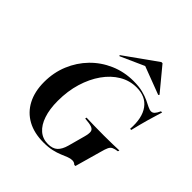

<svg xmlns="http://www.w3.org/2000/svg" viewBox="-208 -908 1063 1063"><g transform="rotate(45 323.5 -376.5)"><path d="M300 11.3Q226.6 11.3 174.2 -17.3Q121.8 -46 93.5 -100Q65.3 -154 65.3 -228.2Q65.3 -302.4 91.9 -366.5Q118.5 -430.6 165.7 -479Q212.9 -527.4 276.2 -554.8Q339.5 -582.3 412.9 -582.3Q454.8 -582.3 485.1 -574.6Q515.3 -566.9 536.3 -556.9Q557.3 -546.8 572.6 -539.1Q587.9 -531.5 599.2 -531.5Q610.5 -531.5 619.4 -540.7Q628.2 -550 637.9 -571H646.8Q633.9 -529.8 620.6 -482.7Q607.3 -435.5 594.4 -381.5H585.5Q591.9 -471.8 556 -520.6Q520.2 -569.4 449.2 -569.4Q395.2 -569.4 348.8 -541.9Q302.4 -514.5 267.3 -464.9Q232.3 -415.3 212.5 -350Q192.7 -284.7 192.7 -208.1Q192.7 -143.5 208.5 -96.8Q224.2 -50 253.2 -25Q282.3 0 322.6 0Q359.7 0 379.4 -18.1Q399.2 -36.3 409.7 -74.2L436.3 -171.8Q444.4 -200.8 442.3 -215.7Q440.3 -230.6 423.4 -237.1Q406.5 -243.5 369.4 -246L371 -254.8Q397.6 -254 432.3 -253.2Q466.9 -252.4 507.3 -252.4Q547.6 -252.4 577 -253.2Q606.5 -254 628.2 -254.8L625.8 -246Q604 -242.7 592.3 -237.1Q580.6 -231.5 574.2 -217.7Q567.7 -204 560.5 -176.6L516.9 -21.8H508.1Q502.4 -27.4 496.4 -29.8Q490.3 -32.3 483.1 -32.3Q467.7 -32.3 451.6 -25.8Q435.5 -19.4 414.5 -10.5Q393.5 -1.6 365.7 4.8Q337.9 11.3 300 11.3ZM259.7 -624.2 255.6 -629 446.8 -765.3H455.6L567.7 -629.8L562.9 -624.2L382.3 -692.7L443.5 -706.5Z"/></g></svg>

Font: Playfair 144pt
Style: Bold Italic
Weight: 700
Italic angle: -15.6°
Designer: Claus Eggers Sørensen
Foundry: Claus Eggers Sørensen
Version: Version 2.203